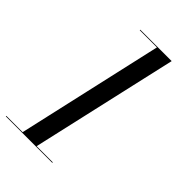

<svg xmlns="http://www.w3.org/2000/svg" viewBox="-262 -835 921 921"><g transform="rotate(45 198.0 -375.0)"><path d="M-38 -3.5V0H277V-3.5H167.5L337 -750H124V-746.5H240.5L72.5 -3.5Z"/></g></svg>

Font: Bodoni* 48pt
Style: Italic
Weight: 400
Italic angle: -13°
Version: Version 2.3